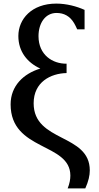

<svg xmlns="http://www.w3.org/2000/svg" viewBox="-20 -788 549 1067"><path d="M167 -214C167 -332 261 -380 350 -382V-434C272 -433 194 -483 194 -587C194 -661 233 -716 294 -716C336 -716 369 -698 392 -659C396 -652 404 -637 409 -625H450V-733C406 -753 349 -768 293 -768C156 -768 82 -682 82 -588C82 -501 132 -440 204 -407C111 -379 39 -311 39 -208C39 53 371 3 371 188C371 208 367 232 356 259H454C472 219 479 187 479 159C479 -47 167 4 167 -214Z"/></svg>

Font: LT Superior Serif Semibold
Style: Regular
Weight: 600
Designer: Daniel Lyons
Foundry: LyonsType
Version: Version 2.120;FEAKit 1.0